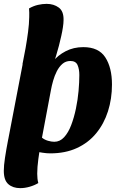

<svg xmlns="http://www.w3.org/2000/svg" viewBox="-30 -774 626 994"><path d="M230.3 20Q212 20 191.3 16.8Q170.7 13.7 148.7 9.7L8.3 -30L92.3 -467.7L243.7 -455.3Q269.3 -487.7 310 -508.8Q350.7 -530 401.3 -530Q481 -530 515.3 -476.8Q549.7 -423.7 549.7 -336.3Q549.7 -262.7 529 -197.8Q508.3 -133 468 -84Q427.7 -35 368 -7.5Q308.3 20 230.3 20ZM74.7 200Q36.7 200 13.2 179.5Q-10.3 159 -10.3 110.3Q-10.3 96.7 -8.8 80Q-7.3 63.3 -4.2 43Q-1 22.7 3 -1.3Q7 -25.3 12.7 -53.7L180.3 -25.3Q174.3 6.3 168.5 49.3Q162.7 92.3 162.7 125.3Q162.7 138 164 150.3Q165.3 162.7 168.3 173.7Q148.3 185.7 123.5 192.8Q98.7 200 74.7 200ZM251 -40Q280.3 -40 302 -63.7Q323.7 -87.3 338.5 -126.2Q353.3 -165 363 -211.3Q372.7 -257.7 376.7 -303.2Q380.7 -348.7 380.7 -385.7Q380.7 -416 371.5 -437.2Q362.3 -458.3 334.3 -458.3Q310.3 -458.3 293 -443.2Q275.7 -428 264 -404.8Q252.3 -381.7 245 -355.8Q237.7 -330 233.7 -307.7L187.3 -61.3Q200.7 -50.3 218.5 -45.2Q236.3 -40 251 -40ZM243.3 -432.7 86.3 -441.3Q95 -483 102.5 -525.5Q110 -568 115.3 -608.8Q120.7 -649.7 121.3 -685.3Q122 -697.7 121.5 -708.8Q121 -720 120.3 -730.3Q143 -743.3 166.5 -748.7Q190 -754 211.3 -754Q248.3 -754 274.3 -734.8Q300.3 -715.7 299 -669.7Q299 -654.3 295.8 -633.3Q292.7 -612.3 287.3 -588.2Q282 -564 275.2 -537.7Q268.3 -511.3 260.2 -484.7Q252 -458 243.3 -432.7Z"/></svg>

Font: Sansita Swashed Light
Style: Regular
Weight: 300
Designer: Pablo Cosgaya
Foundry: Omnibus-Type
Version: Version 1.003